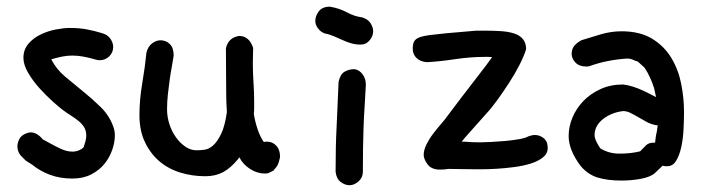

<svg xmlns="http://www.w3.org/2000/svg" viewBox="-20 -505 2073 564"><path d="M281.2 -407.2Q296.9 -402.3 304.7 -390.6Q312.5 -378.9 312.5 -367.2Q312.5 -350.6 300.8 -339.4Q289.1 -328.1 272.5 -328.1Q267.6 -328.1 264.6 -329.1Q244.1 -335 226.6 -338.4Q209 -341.8 192.4 -341.8Q177.7 -341.8 163.1 -338.9Q148.4 -335.9 131.8 -331.1L130.9 -330.1Q145.5 -301.8 170.9 -280.3Q196.3 -258.8 223.6 -236.8Q251 -214.8 275.9 -190.4Q300.8 -166 312.5 -133.8Q317.4 -121.1 317.4 -107.4Q317.4 -86.9 309.6 -64.5Q301.8 -42 286.6 -23.4Q271.5 -4.9 248 7.3Q224.6 19.5 192.4 19.5Q156.2 19.5 126.5 8.3Q96.7 -2.9 74.2 -21.5L55.7 -33.2L46.9 -42Q32.2 -54.7 31.2 -73.2V-79.1Q34.2 -97.7 44.4 -106Q54.7 -114.3 69.3 -116.2Q88.9 -116.2 105.5 -95.7L128.9 -83Q142.6 -75.2 159.7 -67.4Q176.8 -59.6 193.4 -59.6Q207 -59.6 219.7 -67.4L225.6 -72.3Q228.5 -81.1 231 -89.8Q233.4 -98.6 233.4 -106.4Q233.4 -121.1 227.1 -131.3Q220.7 -141.6 210.4 -149.9Q200.2 -158.2 188.5 -165.5Q176.8 -172.9 165 -181.6Q154.3 -189.5 135.3 -206.5Q116.2 -223.6 96.7 -245.1Q77.1 -266.6 63 -290.5Q48.8 -314.5 48.8 -335Q48.8 -359.4 63.5 -376.5Q78.1 -393.6 99.6 -403.8Q121.1 -414.1 144.5 -418.5Q168 -422.9 184.6 -422.9Q211.9 -422.9 233.9 -418.9Q255.9 -415 281.2 -407.2Z M767.6 3.9Q763.7 3.9 760.7 4.9Q735.4 4.9 714.4 -8.8Q693.4 -22.5 683.6 -42V-43Q682.6 -43 679.7 -38.1Q657.2 -10.7 634.8 1Q612.3 12.7 583 12.7Q544.9 12.7 509.8 2Q474.6 -8.8 448.2 -31.2Q421.9 -53.7 405.8 -87.4Q389.6 -121.1 389.6 -167Q389.6 -211.9 397.9 -260.7Q406.2 -309.6 410.2 -350.6Q415 -369.1 427.2 -377.9Q439.5 -386.7 451.2 -386.7Q467.8 -386.7 479 -375.5Q490.2 -364.3 490.2 -341.8Q488.3 -328.1 484.9 -310.1Q481.4 -292 478.5 -271Q475.6 -250 473.1 -227.5Q470.7 -205.1 470.7 -183.6Q470.7 -162.1 477.5 -140.6Q484.4 -119.1 496.6 -102.1Q508.8 -85 524.4 -74.2Q540 -63.5 557.6 -63.5Q569.3 -63.5 582 -65.4Q594.7 -67.4 606.9 -78.6Q619.1 -89.8 629.9 -112.3Q640.6 -134.8 646.5 -175.8Q645.5 -191.4 645 -204.1Q644.5 -216.8 644.5 -227.5L643.6 -363.3Q647.5 -379.9 657.7 -388.7Q668 -397.5 682.6 -399.4Q711.9 -399.4 723.6 -364.3Q723.6 -353.5 723.1 -342.3Q722.7 -331.1 722.7 -320.3Q722.7 -291 724.6 -263.2Q726.6 -235.4 726.6 -207Q726.6 -197.3 726.6 -188Q726.6 -178.7 725.6 -169.9Q729.5 -146.5 736.8 -125Q744.1 -103.5 754.9 -87.9Q757.8 -88.9 764.6 -88.9Q780.3 -88.9 791.5 -77.1Q802.7 -65.4 802.7 -43.9Q799.8 -29.3 796.4 -22Q793 -14.6 783.2 -3.9Z M974.6 -264.6Q979.5 -287.1 992.2 -294.4Q1004.9 -301.8 1021.5 -301.8Q1035.2 -299.8 1044.9 -287.1Q1054.7 -274.4 1054.7 -255.9Q1052.7 -217.8 1050.8 -188Q1048.8 -158.2 1047.9 -129.9Q1046.9 -101.6 1046.4 -70.8Q1045.9 -40 1045.9 0Q1045.9 16.6 1033.2 27.8Q1020.5 39.1 1006.8 39.1Q993.2 39.1 980.5 29.3Q967.8 19.5 965.8 -1Q965.8 -78.1 968.8 -132.8ZM932.6 -407.2Q920.9 -412.1 913.6 -422.4Q906.2 -432.6 906.2 -443.4Q906.2 -458 916.5 -471.7Q926.8 -485.4 949.2 -485.4Q977.5 -480.5 999 -468.8Q1020.5 -457 1043 -454.1Q1060.5 -449.2 1068.4 -437Q1076.2 -424.8 1076.2 -413.1Q1076.2 -399.4 1065.9 -386.7Q1055.7 -374 1039.1 -374Q1024.4 -374 1011.2 -377.9Q998 -381.8 985.4 -387.7Q972.7 -393.6 960 -398.9Q947.3 -404.3 932.6 -407.2Z M1224.6 -49.8Q1224.6 -64.5 1232.9 -81.1Q1241.2 -97.7 1252.4 -112.3Q1263.7 -127 1273.4 -138.2Q1283.2 -149.4 1286.1 -153.3L1334 -216.8Q1350.6 -238.3 1363.3 -254.9Q1376 -271.5 1386.2 -284.7Q1396.5 -297.9 1405.8 -310.1Q1415 -322.3 1424.8 -335.9Q1425.8 -336.9 1425.8 -337.9L1424.8 -336.9Q1419.9 -337.9 1414.6 -337.9Q1409.2 -337.9 1403.3 -337.9Q1362.3 -337.9 1316.4 -331.1Q1270.5 -324.2 1233.4 -322.3Q1213.9 -324.2 1203.1 -335Q1192.4 -345.7 1192.4 -362.3Q1192.4 -375 1196.3 -382.8Q1200.2 -390.6 1211.4 -395Q1222.7 -399.4 1241.7 -401.9Q1260.7 -404.3 1290 -407.2L1379.9 -415H1401.4Q1427.7 -415 1450.7 -413.6Q1473.6 -412.1 1490.2 -406.7Q1506.8 -401.4 1516.1 -390.1Q1525.4 -378.9 1525.4 -360.4Q1519.5 -340.8 1506.3 -314.9Q1493.2 -289.1 1476.1 -262.7Q1459 -236.3 1441.4 -211.9Q1423.8 -187.5 1409.2 -171.9L1345.7 -100.6Q1341.8 -95.7 1339.4 -92.8Q1336.9 -89.8 1335.9 -88.9H1342.8Q1354.5 -87.9 1366.2 -87.4Q1377.9 -86.9 1389.6 -86.9Q1400.4 -86.9 1420.9 -87.9Q1441.4 -88.9 1463.4 -90.8Q1485.4 -92.8 1504.9 -96.2Q1524.4 -99.6 1532.2 -104.5Q1537.1 -106.4 1542 -107.4Q1546.9 -108.4 1551.8 -108.4Q1565.4 -108.4 1577.1 -99.1Q1588.9 -89.8 1588.9 -70.3Q1588.9 -53.7 1574.7 -42.5Q1560.5 -31.2 1538.6 -24.4Q1516.6 -17.6 1490.2 -14.2Q1463.9 -10.7 1439.5 -9.3Q1415 -7.8 1396.5 -7.8Q1377.9 -7.8 1372.1 -7.8Q1352.5 -7.8 1334 -8.3Q1315.4 -8.8 1297.9 -8.8Q1291 -7.8 1285.2 -7.3Q1279.3 -6.8 1272.5 -6.8Q1247.1 -6.8 1235.8 -22.5Q1224.6 -38.1 1224.6 -49.8Z M1912.1 -136.7 1905.3 -137.7Q1890.6 -140.6 1878.4 -147.5Q1866.2 -154.3 1854.5 -161.1Q1842.8 -168 1832 -173.3Q1821.3 -178.7 1810.5 -178.7Q1776.4 -174.8 1751.5 -155.3Q1726.6 -135.7 1726.6 -108.4Q1726.6 -100.6 1730.5 -91.8Q1734.4 -83 1743.2 -69.3Q1768.6 -53.7 1798.8 -53.7Q1834 -53.7 1860.4 -60.5L1873 -73.2Q1882.8 -85.9 1899.4 -85.9H1904.3Q1905.3 -93.8 1906.2 -101.6Q1907.2 -109.4 1909.2 -117.2ZM1926.8 -18.6 1904.3 2.9Q1891.6 14.6 1863.8 20Q1835.9 25.4 1805.7 25.4Q1764.6 25.4 1735.8 16.6Q1707 7.8 1685.5 -17.6Q1650.4 -64.5 1650.4 -105.5Q1650.4 -132.8 1661.6 -159.7Q1672.9 -186.5 1693.4 -208Q1713.9 -229.5 1743.7 -243.2Q1773.4 -256.8 1810.5 -256.8Q1826.2 -254.9 1840.8 -250Q1855.5 -245.1 1868.2 -239.3Q1880.9 -233.4 1891.1 -228Q1901.4 -222.7 1907.2 -219.7L1901.4 -246.1Q1896.5 -261.7 1889.6 -276.9Q1882.8 -292 1873 -306.6L1853.5 -324.2Q1845.7 -326.2 1838.9 -329.6Q1832 -333 1821.3 -333Q1793 -331.1 1765.6 -325.7Q1738.3 -320.3 1710.9 -310.5Q1708 -309.6 1702.1 -309.6Q1681.6 -309.6 1670.4 -321.3Q1659.2 -333 1659.2 -346.7Q1659.2 -358.4 1665 -367.7Q1670.9 -377 1687.5 -386.7Q1712.9 -394.5 1743.7 -403.8Q1774.4 -413.1 1805.7 -413.1Q1859.4 -413.1 1895 -391.6Q1930.7 -370.1 1951.7 -335.4Q1972.7 -300.8 1981 -258.8Q1989.3 -216.8 1989.3 -175.8Q1989.3 -151.4 1987.8 -123.5Q1986.3 -95.7 1981 -71.8Q1975.6 -47.9 1965.8 -32.2Q1956.1 -16.6 1939.5 -16.6Q1935.5 -16.6 1931.6 -17.1Q1927.7 -17.6 1926.8 -18.6Z"/></svg>

Font: Single Day
Style: Regular
Weight: 400
Designer: DXKorea
Foundry: DXKorea
Version: Version 1.00